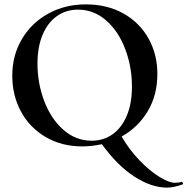

<svg xmlns="http://www.w3.org/2000/svg" viewBox="-20 -656 856 876"><path d="M814 185Q772 200 743 200Q670 200 592 149Q514 98 445 2Q397 12 356 12Q261 12 188 -31Q115 -74 75.5 -147.5Q36 -221 36 -311Q36 -403 79.5 -477Q123 -551 199.5 -593.5Q276 -636 372 -636Q469 -636 543 -594.5Q617 -553 657.5 -480.5Q698 -408 698 -319Q698 -222 654 -148.5Q610 -75 535 -33Q569 26 615.5 74.5Q662 123 706.5 150.5Q751 178 778 178Q796 178 808 174Q811 173 814 178.5Q817 184 814 185ZM398 -14Q453 -14 494.5 -44Q536 -74 559 -129.5Q582 -185 582 -260Q582 -352 551 -433Q520 -514 464 -563Q408 -612 336 -612Q281 -612 239 -582Q197 -552 174 -496.5Q151 -441 151 -366Q151 -276 182 -194.5Q213 -113 269.5 -63.5Q326 -14 398 -14Z"/></svg>

Font: Cormorant Upright
Style: Bold
Weight: 700
Designer: Christian Thalmann (Catharsis Fonts)
Foundry: Catharsis Fonts
Version: Version 3.302